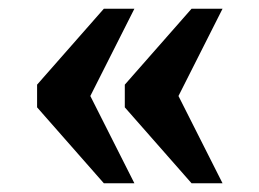

<svg xmlns="http://www.w3.org/2000/svg" viewBox="-20 -490 594 440"><path d="M419 -70 266 -244V-296L419 -470H490L389 -270L490 -70ZM218 -70 65 -244V-296L218 -470H288L187 -270L288 -70Z"/></svg>

Font: Noto Serif Sinhala
Style: Bold
Weight: 700
Designer: Jelle Bosma - Monotype Design Team
Foundry: Monotype Imaging Inc.
Version: Version 2.007; ttfautohint (v1.8.4.7-5d5b)